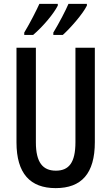

<svg xmlns="http://www.w3.org/2000/svg" viewBox="-20 -960 574 990"><path d="M428 -931V-940H333C321 -911 285 -841 255 -792V-780H304C343 -815 407 -888 428 -931ZM278 -931V-940H183C169 -909 136 -843 105 -792V-780H151C200 -822 255 -886 278 -931ZM469 -227V-714H369V-227C369 -121 335 -80 268 -80C201 -80 165 -122 165 -226V-714H65V-226C65 -65 136 10 267 10C400 10 469 -65 469 -227Z"/></svg>

Font: Noto Sans Devanagari ExtraCondensed Medium
Style: Regular
Weight: 500
Width: 2
Designer: Jelle Bosma - Monotype Design Team
Foundry: Monotype Imaging Inc.
Version: Version 2.004